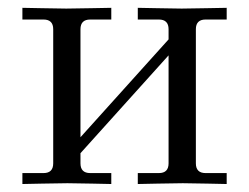

<svg xmlns="http://www.w3.org/2000/svg" viewBox="-20 -460 624 481"><path d="M36.1 1V-26.4H88.9Q113.3 -26.4 113.3 -50.8V-386.7Q113.3 -411.1 88.9 -411.1H36.1V-440.4Q37.6 -440.4 83.5 -439.5Q129.4 -438.5 146 -438.5Q162.6 -438.5 210 -439.5Q257.3 -440.4 258.8 -440.4V-411.1H206.1Q181.6 -411.1 181.6 -386.7V-116.2L402.3 -361.3V-386.7Q402.3 -411.1 377.9 -411.1H325.2V-440.4Q326.7 -440.4 372.6 -439.5Q418.5 -438.5 435.1 -438.5Q451.7 -438.5 499 -439.5Q546.4 -440.4 547.9 -440.4V-411.1H495.1Q470.7 -411.1 470.7 -386.7V-50.8Q470.7 -26.4 495.1 -26.4H547.9V1Q546.4 1 500.5 0Q454.6 -1 438 -1Q421.4 -1 374 0Q326.7 1 325.2 1V-26.4H377.9Q402.3 -26.4 402.3 -50.8V-321.3L181.6 -76.2V-50.8Q181.6 -26.4 206.1 -26.4H258.8V1Q257.3 1 211.4 0Q165.5 -1 148.9 -1Q132.3 -1 85 0Q37.6 1 36.1 1Z"/></svg>

Font: Theano Old Style
Style: Regular
Weight: 400
Designer: Alexey Kryukov
Version: Version 2.00